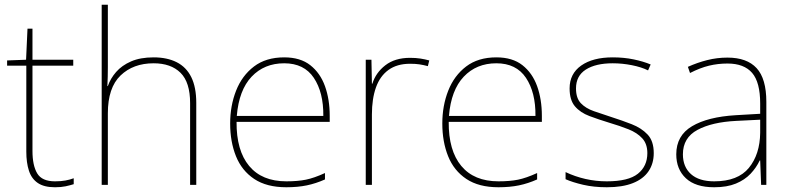

<svg xmlns="http://www.w3.org/2000/svg" viewBox="-20 -780 3336 810"><path d="M212 -15Q237 -15 256 -18.5Q275 -22 291 -28V-3Q275 2 256.5 6Q238 10 212 10Q166 10 139.5 -8Q113 -26 102 -60Q91 -94 91 -140V-503H10V-525L90 -528L96 -659H117V-528H289V-503H117V-143Q117 -82 137 -48.5Q157 -15 212 -15Z M435 -496Q435 -474 434.5 -456.5Q434 -439 433 -417H435Q446 -449 470 -476.5Q494 -504 533 -521Q572 -538 628 -538Q685 -538 725.5 -517.5Q766 -497 787 -454.5Q808 -412 808 -346V0H782V-345Q782 -433 741.5 -473Q701 -513 628 -513Q542 -513 488.5 -461.5Q435 -410 435 -302V0H409V-760H435Z M1179 -538Q1247 -538 1289 -505Q1331 -472 1351 -416.5Q1371 -361 1371 -291V-266H978Q977 -145 1031 -80Q1085 -15 1188 -15Q1236 -15 1270.5 -22Q1305 -29 1351 -50V-23Q1313 -6 1274.5 2Q1236 10 1188 10Q1105 10 1052.5 -25Q1000 -60 975.5 -121Q951 -182 951 -259Q951 -334 976 -397.5Q1001 -461 1051.5 -499.5Q1102 -538 1179 -538ZM1179 -513Q1095 -513 1041.5 -456.5Q988 -400 979 -291H1344Q1345 -390 1304 -451.5Q1263 -513 1179 -513Z M1710 -536Q1734 -536 1753.5 -533Q1773 -530 1791 -525L1785 -501Q1766 -506 1749.5 -508.5Q1733 -511 1710 -511Q1655 -511 1619 -485Q1583 -459 1566 -411Q1549 -363 1549 -297V0H1523V-528H1547L1549 -427H1551Q1565 -473 1605.5 -504.5Q1646 -536 1710 -536Z M2074 -538Q2142 -538 2184 -505Q2226 -472 2246 -416.5Q2266 -361 2266 -291V-266H1873Q1872 -145 1926 -80Q1980 -15 2083 -15Q2131 -15 2165.5 -22Q2200 -29 2246 -50V-23Q2208 -6 2169.5 2Q2131 10 2083 10Q2000 10 1947.5 -25Q1895 -60 1870.5 -121Q1846 -182 1846 -259Q1846 -334 1871 -397.5Q1896 -461 1946.5 -499.5Q1997 -538 2074 -538ZM2074 -513Q1990 -513 1936.5 -456.5Q1883 -400 1874 -291H2239Q2240 -390 2199 -451.5Q2158 -513 2074 -513Z M2738 -134Q2738 -90 2716 -57.5Q2694 -25 2650 -7.5Q2606 10 2540 10Q2485 10 2440 -0.5Q2395 -11 2366 -24V-54Q2406 -35 2450 -25Q2494 -15 2540 -15Q2631 -15 2671 -47Q2711 -79 2711 -134Q2711 -173 2689.5 -196.5Q2668 -220 2631.5 -234.5Q2595 -249 2551 -262Q2505 -276 2466.5 -290.5Q2428 -305 2405.5 -331.5Q2383 -358 2383 -407Q2383 -469 2432 -503.5Q2481 -538 2565 -538Q2612 -538 2653 -529.5Q2694 -521 2725 -508L2714 -483Q2686 -497 2645.5 -505Q2605 -513 2565 -513Q2493 -513 2451.5 -486.5Q2410 -460 2410 -407Q2410 -366 2430.5 -344.5Q2451 -323 2485.5 -311Q2520 -299 2560 -286Q2604 -272 2645 -256Q2686 -240 2712 -212.5Q2738 -185 2738 -134Z M3049 -537Q3131 -537 3172 -492.5Q3213 -448 3213 -350V0H3191L3187 -103H3185Q3171 -73 3146.5 -47Q3122 -21 3084.5 -5.5Q3047 10 2993 10Q2914 10 2873.5 -28Q2833 -66 2833 -129Q2833 -208 2899.5 -247.5Q2966 -287 3084 -294L3187 -300V-343Q3187 -433 3153 -472.5Q3119 -512 3049 -512Q3009 -512 2971.5 -503Q2934 -494 2891 -472L2882 -498Q2922 -516 2963.5 -526.5Q3005 -537 3049 -537ZM3086 -270Q2984 -265 2922.5 -232Q2861 -199 2861 -129Q2861 -76 2895 -45.5Q2929 -15 2993 -15Q3093 -15 3139.5 -72Q3186 -129 3187 -220V-275Z"/></svg>

Font: Noto Sans Cham Thin
Style: Regular
Weight: 250
Version: Version 2.002